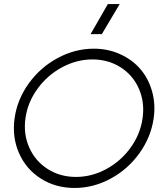

<svg xmlns="http://www.w3.org/2000/svg" viewBox="-20 -911 804 943"><path d="M51.8 -331.1Q64.9 -423.3 121.8 -502Q178.7 -580.6 263.7 -626.2Q348.6 -671.9 440.9 -671.9Q510.7 -671.9 570.3 -644.8Q629.9 -617.7 669.2 -572Q708.5 -526.4 726.6 -463.4Q744.6 -400.4 734.9 -331.1Q721.7 -237.8 665 -158.7Q608.4 -79.6 523.4 -33.7Q438.5 12.2 346.2 12.2Q253.4 12.2 180.9 -33.7Q108.4 -79.6 73.5 -158.7Q38.6 -237.8 51.8 -331.1ZM105 -330.1Q94.2 -252.4 123.8 -186Q153.3 -119.6 214.4 -80.8Q275.4 -42 353 -42Q430.7 -42 502.2 -80.8Q573.7 -119.6 621.6 -186Q669.4 -252.4 680.2 -330.1Q691.4 -408.2 662.4 -474.9Q633.3 -541.5 572.5 -580.3Q511.7 -619.1 434.1 -619.1Q356.4 -619.1 284.4 -580.3Q212.4 -541.5 164.1 -474.9Q115.7 -408.2 105 -330.1ZM424.8 -743.2 509.8 -891.1H567.9L480 -743.2Z"/></svg>

Font: Human Sans Light
Style: Italic
Weight: 300
Italic angle: -8°
Designer: Tim Radville
Foundry: Continuum
Version: Version 1.000;FEAKit 1.0